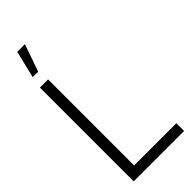

<svg xmlns="http://www.w3.org/2000/svg" viewBox="-289 -966 1013 1013"><g transform="rotate(-45 217.5 -459.0)"><path d="M52 -766 89 -918H146L93 -766ZM40 0V-700H101V-58H416V0Z"/></g></svg>

Font: Stick No Bills Light
Style: Regular
Weight: 300
Version: Version 2.000